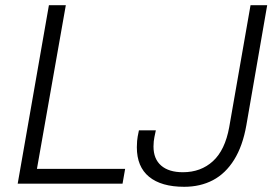

<svg xmlns="http://www.w3.org/2000/svg" viewBox="-20 -706 1063 738"><path d="M48 0 168 -686H233L122 -57H461L451 0ZM688 12Q600 12 553 -26.5Q506 -65 506 -140Q506 -150 507 -164Q508 -178 514 -205H579Q572 -174 571 -162.5Q570 -151 570 -143Q570 -95 599.5 -69.5Q629 -44 683 -44Q752 -44 798.5 -86.5Q845 -129 861 -217L943 -686H1007L927 -225Q913 -145 880 -92Q847 -39 798.5 -13.5Q750 12 688 12Z"/></svg>

Font: Archivo SemiBold ExtraLight
Style: Italic
Weight: 250
Italic angle: -10°
Version: Version 2.001